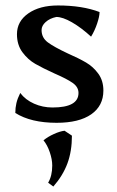

<svg xmlns="http://www.w3.org/2000/svg" viewBox="-20 -438 429 702"><path d="M36 -25Q36 -44 40 -61Q44 -78 54 -98Q73 -73 104.5 -59Q136 -45 172 -45Q267 -45 267 -98Q267 -120 245.5 -135Q224 -150 180 -169Q136 -189 109 -204.5Q82 -220 62 -247Q42 -274 42 -313Q42 -360 83.5 -389Q125 -418 192 -418Q281 -418 344 -394Q344 -378 335 -351.5Q326 -325 313 -304Q277 -337 243 -356.5Q209 -376 186 -376Q162 -371 147 -357.5Q132 -344 132 -328Q132 -300 155 -283Q178 -266 227 -243Q268 -225 294.5 -209.5Q321 -194 339.5 -168.5Q358 -143 358 -107Q358 -51 313.5 -20Q269 11 187 11Q93 11 36 -25ZM156 230Q171 205 171 167Q171 145 162 118.5Q153 92 139 75Q155 62 177 52Q199 42 216 40L243 58Q243 115 226.5 159.5Q210 204 175 244Z"/></svg>

Font: Mirza
Style: Regular
Weight: 400
Designer: Arabic design by Kourosh Beigpour, Latin design by Eduardo Tunni, engineering by Lasse Fister
Version: Version 1.0010g